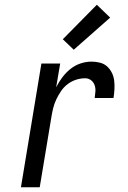

<svg xmlns="http://www.w3.org/2000/svg" viewBox="-20 -787 540 807"><path d="M68 0 154 -520H233L216 -420Q227 -442 242 -462Q257 -482 276.5 -497.5Q296 -513 319 -520.5Q342 -528 365 -528Q383 -528 400.5 -523.5Q418 -519 430.5 -507.5Q443 -496 450.5 -480.5Q458 -465 460 -447.5Q462 -430 461 -411.5Q460 -393 457 -375H378Q380 -389 381 -403Q382 -417 377.5 -429.5Q373 -442 362.5 -450Q352 -458 338 -458Q319 -458 300 -452Q281 -446 264.5 -433.5Q248 -421 236.5 -404Q225 -387 216.5 -369Q208 -351 203.5 -332.5Q199 -314 196 -295L147 0ZM290 -578 244 -622 387 -767 443 -713Z"/></svg>

Font: Iosevka Custom
Style: Italic
Weight: 400
Italic angle: -9°
Monospace: yes
Designer: Belleve Invis
Foundry: Belleve Invis
Version: Version 30.3.3; ttfautohint (v1.8.3)